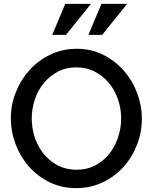

<svg xmlns="http://www.w3.org/2000/svg" viewBox="-20 -967 791 992"><path d="M374 5Q298 5 236 -25.5Q174 -56 129.5 -106.5Q85 -157 60.5 -222Q36 -287 36 -355Q36 -426 62 -491Q88 -556 133.5 -606Q179 -656 241.5 -685.5Q304 -715 376 -715Q452 -715 514 -683.5Q576 -652 620.5 -601Q665 -550 689 -485.5Q713 -421 713 -354Q713 -283 687.5 -218Q662 -153 617 -103.5Q572 -54 509.5 -24.5Q447 5 374 5ZM144 -355Q144 -304 160 -256Q176 -208 206.5 -171Q237 -134 279.5 -112Q322 -90 375 -90Q430 -90 473 -113Q516 -136 545.5 -173.5Q575 -211 590.5 -259Q606 -307 606 -355Q606 -406 589.5 -454Q573 -502 542.5 -538.5Q512 -575 469.5 -597Q427 -619 375 -619Q320 -619 277.5 -596Q235 -573 205 -536Q175 -499 159.5 -451.5Q144 -404 144 -355ZM508 -787H437L504 -947H637ZM321 -787H250L317 -947H450Z"/></svg>

Font: Rising Sun Medium
Style: Regular
Weight: 500
Designer: Matt McInerney, Pablo Impallari, Rodrigo Fuenzalida (Raleway font), Stephen Hutchings (Greek), Cristiano Sobral (main ch
Foundry: The Rising Sun Project Authors
Version: Version 4.327; ttfautohint (v1.8.4.7-5d5b-dirty)